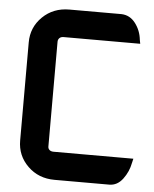

<svg xmlns="http://www.w3.org/2000/svg" viewBox="-51 -743 627 784"><g transform="rotate(5 262.5 -351.0)"><path d="M415 -700Q450 -699 472.5 -669.5Q495 -640 499 -602L502 -586H188Q177 -586 171 -580Q165 -574 165 -565V-135Q165 -127 171 -121.5Q177 -116 188 -116H515L511 -99Q504 -62 481.5 -32Q459 -2 426 -2H202Q136 -2 92 -45Q48 -88 48 -150V-552Q48 -614 92 -657Q136 -700 202 -700Z"/></g></svg>

Font: FifthLeg
Style: Bold
Weight: 700
Designer: Jakub Steiner
Version: Version 1.0